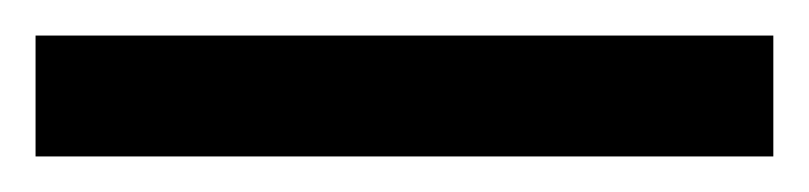

<svg xmlns="http://www.w3.org/2000/svg" viewBox="-22 70 455 108"><path d="M-2 90H413V158H-2Z"/></svg>

Font: lmalayalam15
Style: Book
Weight: 400
Designer: Jelle Bosma - Monotype Design Team
Foundry: Monotype Imaging Inc.
Version: Version 2.003